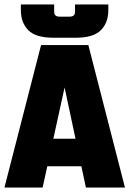

<svg xmlns="http://www.w3.org/2000/svg" viewBox="-20 -845 583 865"><path d="M433 -220V-96H112V-220ZM543 0H367L271 -451L172 0H0L165 -642H378ZM318 -825H468V-799Q468 -743 434.5 -709Q401 -675 321 -675H261V-770H293Q306 -770 312 -775.5Q318 -781 318 -792ZM74 -825H224V-792Q224 -781 230 -775.5Q236 -770 249 -770H281V-675H221Q141 -675 107.5 -709Q74 -743 74 -799Z"/></svg>

Font: Teko Variable Light
Style: Regular
Weight: 300
Designer: Manushi Parikh, Jonny Pinhorn
Foundry: Indian Type Foundry
Version: Version 3.000